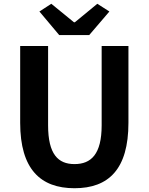

<svg xmlns="http://www.w3.org/2000/svg" viewBox="-20 -984 788 1018"><path d="M375 14C556 14 661 -87 661 -333V-740H519V-320C519 -166 463 -114 375 -114C288 -114 235 -166 235 -320V-740H87V-333C87 -87 195 14 375 14ZM294 -798H453L560 -923L496 -964L377 -866H372L252 -964L189 -923Z"/></svg>

Font: Noto Sans T Chinese Bold
Style: Bold
Weight: 700
Designer: Ryoko NISHIZUKA (kana & ideographs); Paul D. Hunt (Latin, Greek & Cyrillic); Wenlong ZHANG (bopomofo); Sandoll Communica
Foundry: Adobe Systems Incorporated
Version: Version 1.000;PS 1;hotconv 1.0.78;makeotf.lib2.5.61930